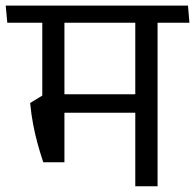

<svg xmlns="http://www.w3.org/2000/svg" viewBox="-40 -652 683 672"><path d="M511.5 -593.5H433.5V0H511.5ZM382.5 -572.5H623L618 -632.5H377ZM532 -572.5 526.5 -632.5H-20L-14.5 -572.5ZM467.5 -322H133.5V-257.5H467.5ZM185.5 -595H108V-271.5H185.5ZM111.5 -84H185.5V-317.5H108L65.5 -291.5Q69.5 -250.5 76 -216.5Q82.5 -182.5 91.2 -150.5Q100 -118.5 111.5 -84Z"/></svg>

Font: Anek Devanagari Medium
Style: Regular
Weight: 400
Version: Version 1.003